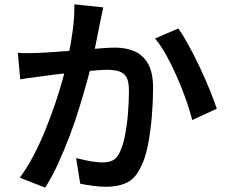

<svg xmlns="http://www.w3.org/2000/svg" viewBox="-20 -821 1040 883"><path d="M455 -787Q451 -770 447 -749.5Q443 -729 439 -711Q435 -690 429 -661.5Q423 -633 417.5 -603.5Q412 -574 406 -546Q396 -504 380.5 -448Q365 -392 345.5 -328Q326 -264 301.5 -199Q277 -134 248.5 -71.5Q220 -9 188 42L71 -4Q106 -51 136 -109Q166 -167 191 -229Q216 -291 236 -351Q256 -411 270 -462.5Q284 -514 292 -552Q306 -617 314.5 -680.5Q323 -744 322 -801ZM800 -690Q823 -658 849 -610Q875 -562 900 -509Q925 -456 945 -406.5Q965 -357 977 -321L864 -269Q854 -310 836 -361Q818 -412 795 -465Q772 -518 746 -565Q720 -612 693 -644ZM62 -578Q88 -576 113 -576.5Q138 -577 164 -578Q188 -579 223 -581.5Q258 -584 298.5 -587Q339 -590 379 -593.5Q419 -597 453 -599.5Q487 -602 509 -602Q560 -602 599 -585Q638 -568 661 -527.5Q684 -487 684 -416Q684 -358 678.5 -289Q673 -220 661 -157Q649 -94 627 -52Q603 0 563 19Q523 38 468 38Q440 38 407 33.5Q374 29 349 24L330 -94Q350 -89 373 -84Q396 -79 417.5 -76.5Q439 -74 452 -74Q478 -74 497.5 -83Q517 -92 530 -119Q545 -149 554.5 -196.5Q564 -244 568.5 -299Q573 -354 573 -404Q573 -446 561.5 -466Q550 -486 527.5 -493Q505 -500 473 -500Q450 -500 410 -496.5Q370 -493 324 -488.5Q278 -484 239 -479Q200 -474 178 -471Q158 -468 126.5 -464Q95 -460 73 -456Z"/></svg>

Font: Noto Sans JP SemiBold
Style: Regular
Weight: 600
Designer: Ryoko NISHIZUKA  (kana, bopomofo & ideographs); Paul D. Hunt (Latin, Greek & Cyrillic); Sandoll Communications , Soo-you
Foundry: Adobe
Version: Version 2.004-H2;hotconv 1.0.118;makeotfexe 2.5.65603